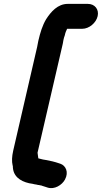

<svg xmlns="http://www.w3.org/2000/svg" viewBox="-20 -761 524 987"><path d="M432 -741H328C277 -741 242 -701 217 -662C198 -630 187 -594 177 -551C175 -540 173 -530 171 -520L48 13C41 44 40 68 45 90C46 91 46 92 46 93C46 143 81 170 130 181L148 184C157 187 167 187 176 190H181L182 191H186L187 192H190C192 192 193 193 196 194C202 196 208 198 215 200L224 203C260 215 299 190 314 162C335 123 317 90 291 81L282 78C262 71 237 65 213 61L201 59C197 58 184 55 177 53C176 43 174 35 173 24L299 -520C302 -531 304 -542 306 -555C308 -564 310 -572 313 -579C316 -594 320 -602 325 -613H403C438 -613 474 -643 482 -678C490 -713 467 -741 432 -741Z"/></svg>

Font: Electronic
Style: SuThkIt
Weight: 900
Version: Version 1.011